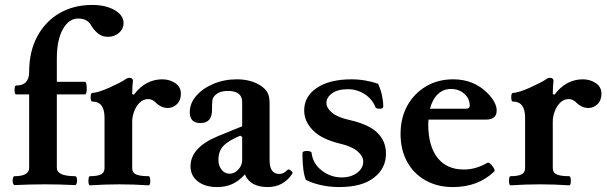

<svg xmlns="http://www.w3.org/2000/svg" viewBox="-20 -746 2455 777"><path d="M39 3Q34 2 32 -6.5Q30 -15 32 -24Q34 -33 39 -33Q98 -33 98 -67V-364H46Q41 -364 39.5 -373Q38 -382 39.5 -391Q41 -400 46 -400Q98 -400 98 -455Q98 -537 130.5 -598Q163 -659 220.5 -692.5Q278 -726 353 -726Q408 -726 444 -705Q480 -684 480 -653Q480 -629 461.5 -613Q443 -597 417 -597Q394 -597 378 -609.5Q362 -622 350 -641Q343 -655 330 -663Q317 -671 296 -671Q259 -671 234.5 -628Q210 -585 210 -508V-415H324Q328 -415 330 -402.5Q332 -390 330.5 -377Q329 -364 324 -364H210V-67Q210 -33 284 -33Q289 -33 291 -24Q293 -15 291 -6.5Q289 2 284 3Q221 0 161 0Q101 0 39 3Z M344 4Q340 4 338.5 -5Q337 -14 338.5 -23.5Q340 -33 344 -33Q373 -33 388 -40Q403 -47 403 -66V-270Q403 -335 354 -335Q349 -335 347.5 -343.5Q346 -352 347.5 -361Q349 -370 354 -370Q364 -370 383 -376Q402 -382 423 -391.5Q444 -401 461.5 -410Q479 -419 486 -424Q495 -431 504 -431Q516 -431 518 -421Q515 -392 515 -365L522 -363Q546 -395 575 -410Q604 -425 636 -425Q667 -425 689.5 -409.5Q712 -394 712 -367Q712 -340 696 -324.5Q680 -309 659 -309Q631 -309 607 -334Q594 -345 580 -345Q560 -345 545.5 -331Q531 -317 523 -295.5Q515 -274 515 -254V-66Q515 -47 531 -40Q547 -33 581 -33Q586 -33 587.5 -23.5Q589 -14 587.5 -5Q586 4 581 4Q552 2 522.5 1Q493 0 464 0Q434 0 404 1Q374 2 344 4Z M858 11Q810 11 780.5 -12Q751 -35 751 -73Q751 -149 862 -195L960 -235V-333Q960 -378 902 -378Q860 -378 843 -351Q840 -347 839 -335.5Q838 -324 838 -301Q838 -248 791 -248Q748 -248 748 -292Q748 -328 774 -358Q800 -388 843.5 -406.5Q887 -425 938 -425Q995 -425 1034 -400Q1055 -386 1063 -370.5Q1071 -355 1071 -327V-97Q1071 -42 1111 -42Q1128 -42 1144 -59Q1149 -63 1157.5 -55.5Q1166 -48 1163 -43Q1127 11 1063 11Q993 11 971 -40Q946 -13 919.5 -1Q893 11 858 11ZM909 -43Q929 -43 944.5 -60Q960 -77 960 -97V-192L952 -197Q903 -176 883.5 -155Q864 -134 864 -99Q864 -75 877 -59Q890 -43 909 -43Z M1353 11Q1314 11 1278.5 3Q1243 -5 1218 -18Q1204 -50 1204 -126Q1204 -135 1221 -135Q1240 -135 1241 -127Q1246 -84 1282 -56Q1318 -28 1363 -28Q1400 -28 1425 -46.5Q1450 -65 1450 -92Q1450 -114 1426.5 -134Q1403 -154 1355 -165Q1281 -183 1246 -219Q1211 -255 1211 -299Q1211 -356 1262.5 -390.5Q1314 -425 1403 -425Q1431 -425 1459.5 -420Q1488 -415 1510 -407Q1521 -383 1526 -359.5Q1531 -336 1531 -315Q1531 -306 1517 -306Q1503 -306 1500 -311Q1486 -346 1455 -365.5Q1424 -385 1388 -385Q1347 -385 1324 -368.5Q1301 -352 1301 -329Q1301 -309 1323.5 -290Q1346 -271 1396 -260Q1474 -242 1508 -208Q1542 -174 1542 -124Q1542 -65 1493.5 -27Q1445 11 1353 11Z M1813 11Q1750 11 1702 -16Q1654 -43 1627.5 -91.5Q1601 -140 1601 -204Q1601 -269 1628.5 -318.5Q1656 -368 1704 -396.5Q1752 -425 1814 -425Q1899 -425 1955 -367Q1990 -330 1990 -299Q1990 -262 1947 -262H1714Q1713 -253 1713 -244Q1713 -155 1750.5 -107.5Q1788 -60 1857 -60Q1906 -60 1952 -87Q1957 -90 1965 -82.5Q1973 -75 1978.5 -65.5Q1984 -56 1980 -52Q1915 11 1813 11ZM1805 -386Q1774 -386 1752 -365Q1730 -344 1720 -306H1865Q1881 -306 1881 -318Q1881 -347 1859 -366.5Q1837 -386 1805 -386Z M2046 4Q2042 4 2040.5 -5Q2039 -14 2040.5 -23.5Q2042 -33 2046 -33Q2075 -33 2090 -40Q2105 -47 2105 -66V-270Q2105 -335 2056 -335Q2051 -335 2049.5 -343.5Q2048 -352 2049.5 -361Q2051 -370 2056 -370Q2066 -370 2085 -376Q2104 -382 2125 -391.5Q2146 -401 2163.5 -410Q2181 -419 2188 -424Q2197 -431 2206 -431Q2218 -431 2220 -421Q2217 -392 2217 -365L2224 -363Q2248 -395 2277 -410Q2306 -425 2338 -425Q2369 -425 2391.5 -409.5Q2414 -394 2414 -367Q2414 -340 2398 -324.5Q2382 -309 2361 -309Q2333 -309 2309 -334Q2296 -345 2282 -345Q2262 -345 2247.5 -331Q2233 -317 2225 -295.5Q2217 -274 2217 -254V-66Q2217 -47 2233 -40Q2249 -33 2283 -33Q2288 -33 2289.5 -23.5Q2291 -14 2289.5 -5Q2288 4 2283 4Q2254 2 2224.5 1Q2195 0 2166 0Q2136 0 2106 1Q2076 2 2046 4Z"/></svg>

Font: Junicode SmExp
Style: Bold
Weight: 700
Width: 6
Designer: Peter S. Baker
Version: Version 2.205; ttfautohint (v1.8.4)